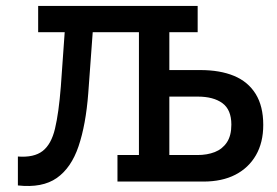

<svg xmlns="http://www.w3.org/2000/svg" viewBox="-20 -609 930 644"><path d="M652 -374Q718 -374 765 -354.5Q812 -335 837.5 -294Q863 -253 863 -190Q863 -131 838.5 -88.5Q814 -46 769.5 -23Q725 0 662 0H374V-89H446V-501H291L276 -296Q268 -191 243.5 -118.5Q219 -46 170.5 -12Q122 22 40 13V-84Q94 -80 123 -102.5Q152 -125 164.5 -177.5Q177 -230 184 -318L197 -501H108V-589H643V-501H548V-374ZM642 -89Q675 -89 700.5 -99Q726 -109 741 -131.5Q756 -154 756 -191Q756 -241 726 -263Q696 -285 643 -285H548V-89Z"/></svg>

Font: Podkova SemiBold
Style: Regular
Weight: 600
Designer: Ilya Yudin
Foundry: Cyreal (www.cyreal.org)
Version: Version 2.103